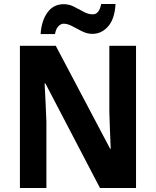

<svg xmlns="http://www.w3.org/2000/svg" viewBox="-20 -944 783 964"><path d="M663 0H482L208 -525H204Q207 -473 209 -425.5Q211 -378 213 -334V0H80V-714H260L533 -197H536Q534 -246 532 -292Q530 -338 529 -381V-714H663ZM184 -773Q188 -839 218 -881Q248 -923 300 -923Q327 -923 351.5 -910.5Q376 -898 399.5 -885Q423 -872 446 -872Q478 -872 488 -924H560Q556 -849 523 -811.5Q490 -774 444 -774Q418 -774 392.5 -786.5Q367 -799 343.5 -812Q320 -825 299 -825Q286 -825 273.5 -812.5Q261 -800 256 -773Z"/></svg>

Font: Noto Sans SemiCondensed
Style: Bold
Weight: 700
Width: 4
Designer: Monotype Design Team
Foundry: Monotype Imaging Inc.
Version: Version 2.013; ttfautohint (v1.8.4.7-5d5b)